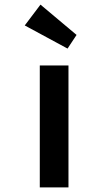

<svg xmlns="http://www.w3.org/2000/svg" viewBox="-20 -810 468 830"><path d="M152 0V-527H276V0ZM272 -600 87 -700 155 -790 311 -659Z"/></svg>

Font: Lexend Mega Medium
Style: Regular
Weight: 500
Version: Version 1.007